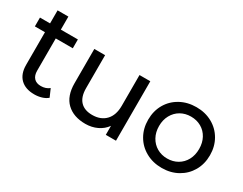

<svg xmlns="http://www.w3.org/2000/svg" viewBox="-75 -1061 1875 1482"><g transform="rotate(30 862.5 -320.0)"><path d="M15.1 -451.2V-529.8H105V-646H201.2V-529.8H353V-451.2H201.2V-164.1Q201.2 -121.1 222.7 -98.1Q244.1 -75.2 284.2 -75.2Q328.1 -75.2 358.9 -100.1L389.2 -30.8Q368.2 -12.7 337.2 -3.4Q306.2 5.9 272.9 5.9Q192.9 5.9 148.9 -37.1Q105 -80.1 105 -160.2V-451.2Z M499.5 -225.1V-529.8H595.7V-235.8Q595.7 -158.7 632.6 -119.4Q669.4 -80.1 738.8 -80.1Q814.9 -80.1 858.6 -126Q902.3 -171.9 902.3 -255.9V-529.8H998.5V0H907.7V-80.1Q878.9 -39.1 831.3 -16.6Q783.7 5.9 727.5 5.9Q621.6 5.9 560.5 -52.5Q499.5 -110.8 499.5 -225.1Z M1132.3 -265.1Q1132.3 -343.3 1167.7 -404.5Q1203.1 -465.8 1266.1 -500.5Q1329.1 -535.2 1408.2 -535.2Q1487.3 -535.2 1549.8 -500.5Q1612.3 -465.8 1647.7 -404.3Q1683.1 -342.8 1683.1 -265.1Q1683.1 -187 1647.7 -125.5Q1612.3 -64 1549.8 -29.1Q1487.3 5.9 1408.2 5.9Q1329.1 5.9 1266.1 -29.1Q1203.1 -64 1167.7 -125.5Q1132.3 -187 1132.3 -265.1ZM1229.5 -265.1Q1229.5 -210 1252.9 -167.5Q1276.4 -125 1316.9 -101.6Q1357.4 -78.1 1408.2 -78.1Q1459.5 -78.1 1500 -101.6Q1540.5 -125 1563.5 -167.5Q1586.4 -210 1586.4 -265.1Q1586.4 -320.3 1563.5 -362.5Q1540.5 -404.8 1500 -428Q1459.5 -451.2 1408.2 -451.2Q1357.4 -451.2 1316.9 -428Q1276.4 -404.8 1252.9 -362.3Q1229.5 -319.8 1229.5 -265.1Z"/></g></svg>

Font: Montserrat Medium
Style: Regular
Weight: 500
Designer: Julieta Ulanovsky
Foundry: Julieta Ulanovsky
Version: Version 7.200